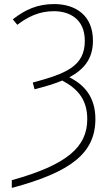

<svg xmlns="http://www.w3.org/2000/svg" viewBox="-20 -744 542 944"><path d="M38 142V180C329 102 449 9 449 -159C449 -268 393 -328 321 -364C392 -402 437 -454 437 -544C437 -670 350 -724 246 -724C165 -724 104 -697 43 -649L65 -622C116 -661 172 -689 245 -689C319 -689 397 -653 397 -543C397 -418 304 -382 141 -338L150 -305C200 -318 246 -331 286 -348C365 -306 409 -252 409 -158C409 -22 311 66 38 142Z"/></svg>

Font: Noto Sans SemiCondensed ExtraLight
Style: Regular
Weight: 200
Width: 4
Designer: Monotype Design Team
Foundry: Monotype Imaging Inc.
Version: Version 2.013